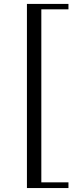

<svg xmlns="http://www.w3.org/2000/svg" viewBox="-20 -805 402 971"><path d="M116.2 146V-785.2H326.2V-757.8H189V117.2H326.2V146Z"/></svg>

Font: Dehuti Alt
Style: Bold
Weight: 700
Version: Version 1.2